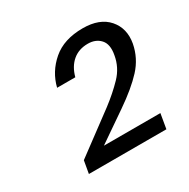

<svg xmlns="http://www.w3.org/2000/svg" viewBox="-94 -796 522 530"><g transform="rotate(-30 166.5 -530.5)"><path d="M89 -602Q100 -647 136 -678Q172 -709 232 -709Q286 -709 312.5 -678.5Q339 -648 331 -603Q323 -561 294 -529.5Q265 -498 214 -463L121 -399H301L293 -352H46L53 -392L181 -487Q214 -512 239.5 -538.5Q265 -565 271 -601Q277 -633 262.5 -649Q248 -665 223 -665Q194 -665 174.5 -648.5Q155 -632 147 -602H89Z"/></g></svg>

Font: SVN-Poppins Light
Style: Italic
Weight: 300
Italic angle: -10°
Designer: Ninad Kale (Devanagari), Jonny Pinhorn (Latin)
Foundry: Indian Type Foundry
Version: Version 3.002 2017; ttfautohint (v1.8.3)